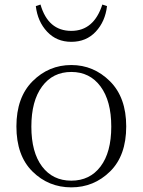

<svg xmlns="http://www.w3.org/2000/svg" viewBox="-20 -806 624 840"><path d="M292 13.7Q192.4 13.7 122.1 -55.7Q51.8 -125 51.8 -252.9Q51.8 -379.9 122.6 -450.7Q193.4 -521.5 292 -521.5Q389.6 -521.5 460.9 -450.7Q532.2 -379.9 532.2 -252.9Q532.2 -125 461.4 -55.7Q390.6 13.7 292 13.7ZM164.1 -77.6Q210.9 -15.6 292 -15.6Q373 -15.6 419.9 -77.6Q466.8 -139.6 466.8 -252Q466.8 -364.3 419.9 -427.7Q373 -491.2 292 -491.2Q210.9 -491.2 164.1 -427.7Q117.2 -364.3 117.2 -252Q117.2 -139.6 164.1 -77.6ZM136.7 -779.3 157.2 -786.1Q190.4 -670.9 292 -670.9Q390.6 -670.9 427.7 -786.1L448.2 -779.3Q440.4 -711.9 398.9 -667.5Q357.4 -623 292 -623Q227.5 -623 186 -667.5Q144.5 -711.9 136.7 -779.3Z"/></svg>

Font: GenYoMin TW TTF ExtraLight
Style: Regular
Weight: 250
Version: Version 1.300